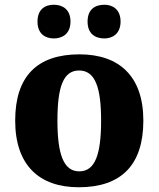

<svg xmlns="http://www.w3.org/2000/svg" viewBox="-20 -779 668 809"><path d="M420 -617C453 -617 488 -636 488 -688C488 -741 453 -759 420 -759C382 -759 349 -741 349 -688C349 -636 382 -617 420 -617ZM207 -617C242 -617 277 -636 277 -688C277 -741 242 -759 207 -759C171 -759 138 -741 138 -688C138 -636 171 -617 207 -617ZM312 10C490 10 584 -83 584 -271C584 -458 482 -550 315 -550C137 -550 44 -458 44 -271C44 -83 145 10 312 10ZM314 -57C247 -57 222 -131 222 -271C222 -411 246 -482 313 -482C381 -482 406 -411 406 -271C406 -131 382 -57 314 -57Z"/></svg>

Font: Noto Serif Gurmukhi ExtraBold
Style: Regular
Weight: 800
Designer: Vaibhav Singh and the Monotype Design Team
Foundry: Monotype Imaging Inc.
Version: Version 2.004